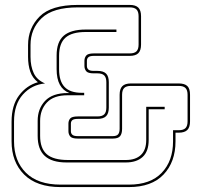

<svg xmlns="http://www.w3.org/2000/svg" viewBox="-20 -750 806 780"><path d="M226 10Q129 10 78 -41Q27 -92 27 -176V-256Q27 -322 57.5 -362.5Q88 -403 134 -416Q112 -433 103 -459Q94 -485 94 -519V-567Q94 -636 141 -683Q188 -730 296 -730H507Q531 -730 542 -719Q553 -708 553 -684V-569Q553 -545 542 -534Q531 -523 507 -523H361Q345 -523 339 -517.5Q333 -512 333 -503V-482Q333 -473 339 -467.5Q345 -462 361 -462H376Q400 -462 411 -451Q422 -440 422 -416V-313Q422 -289 411 -278Q400 -267 376 -267H296Q280 -267 274 -262Q268 -257 268 -248V-217Q268 -208 274 -202.5Q280 -197 296 -197H438Q454 -197 460 -204.5Q466 -212 466 -227V-365Q466 -389 477 -400Q488 -411 512 -411H706Q730 -411 741 -400.5Q752 -390 752 -365V-257Q752 -233 741 -222Q730 -211 706 -211H693V-176Q693 -92 644.5 -41Q596 10 504 10ZM296 -187Q272 -187 265 -196Q258 -205 258 -217V-248Q258 -260 265 -268.5Q272 -277 296 -277H376Q395 -277 403.5 -285.5Q412 -294 412 -313V-416Q412 -435 403.5 -443.5Q395 -452 376 -452H361Q337 -452 330 -461Q323 -470 323 -482V-503Q323 -515 330 -524Q337 -533 361 -533H507Q526 -533 534.5 -541.5Q543 -550 543 -569V-684Q543 -703 534.5 -711.5Q526 -720 507 -720H296Q195 -720 149.5 -676.5Q104 -633 104 -567V-519Q104 -481 117 -453Q130 -425 163 -411Q109 -406 73 -366Q37 -326 37 -256V-176Q37 -96 85.5 -48Q134 0 226 0H504Q591 0 637 -48Q683 -96 683 -176V-221H706Q725 -221 733.5 -229.5Q742 -238 742 -257V-365Q742 -384 733.5 -392.5Q725 -401 706 -401H512Q493 -401 484.5 -392.5Q476 -384 476 -365V-227Q476 -207 468 -197Q460 -187 438 -187ZM250 -90Q191 -90 162 -116.5Q133 -143 133 -198V-259Q133 -308 163 -340Q193 -372 255 -372H262Q236 -382 223 -406Q210 -430 210 -469V-525Q210 -580 239 -605Q268 -630 328 -630H453V-620H328Q272 -620 246 -597Q220 -574 220 -523V-469Q220 -420 242.5 -396.5Q265 -373 312 -373H322V-363H255Q198 -363 170.5 -333.5Q143 -304 143 -259V-198Q143 -147 170 -123.5Q197 -100 256 -100H491Q531 -100 552.5 -120.5Q574 -141 574 -181V-316H649V-306H584V-181Q584 -135 559.5 -112.5Q535 -90 491 -90Z"/></svg>

Font: Bungee Outline
Style: Regular
Weight: 400
Designer: David Jonathan Ross
Foundry: David Jonathan Ross
Version: Version 1.000;PS 1.0;hotconv 1.0.72;makeotf.lib2.5.5900